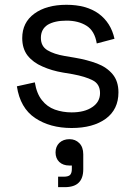

<svg xmlns="http://www.w3.org/2000/svg" viewBox="-20 -523 567 805"><path d="M280.3 13.7Q189.5 13.7 127 -28.3Q64.5 -70.3 50.8 -161.1Q76.2 -167 126 -177.7Q133.8 -129.9 156.2 -102.5Q177.7 -75.2 210 -63.5Q243.2 -51.8 280.3 -51.8Q335 -51.8 367.2 -74.2Q399.4 -95.7 399.4 -132.8Q399.4 -170.9 368.2 -186.5Q337.9 -202.1 285.2 -211.9Q271.5 -213.9 244.1 -218.8Q197.3 -226.6 158.2 -244.1Q119.1 -260.7 95.7 -290Q73.2 -319.3 73.2 -363.3Q73.2 -428.7 124 -465.8Q174.8 -502.9 258.8 -502.9Q341.8 -502.9 393.6 -465.8Q445.3 -427.7 460 -360.4Q435.5 -353.5 385.7 -340.8Q377 -393.6 342.8 -415Q308.6 -436.5 258.8 -436.5Q209 -436.5 179.7 -418.9Q151.4 -400.4 151.4 -364.3Q151.4 -329.1 178.7 -312.5Q206.1 -295.9 252 -288.1Q265.6 -286.1 293 -281.2Q344.7 -272.5 386.7 -256.8Q427.7 -241.2 452.1 -211.9Q476.6 -182.6 476.6 -135.7Q476.6 -64.5 423.8 -25.4Q370.1 13.7 280.3 13.7ZM223.6 261.7Q223.6 251 223.6 217.8Q229.5 217.8 247.1 217.8Q265.6 217.8 273.4 210.9Q281.2 203.1 281.2 185.5Q281.2 180.7 281.2 170.9Q278.3 170.9 269.5 170.9Q245.1 170.9 228.5 156.2Q212.9 140.6 212.9 116.2Q212.9 91.8 228.5 76.2Q245.1 60.5 271.5 60.5Q295.9 60.5 312.5 77.1Q329.1 93.8 329.1 124Q329.1 144.5 329.1 186.5Q329.1 224.6 309.6 243.2Q291 261.7 251 261.7Q242.2 261.7 223.6 261.7Z"/></svg>

Font: Kadena Space Grotesk
Style: Regular
Weight: 400
Designer: Florian Karsten
Version: Version 2.000